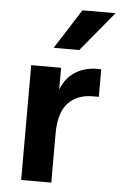

<svg xmlns="http://www.w3.org/2000/svg" viewBox="-54 -799 526 838"><g transform="rotate(5 209.0 -380.5)"><path d="M377 -512V-391H350Q282 -391 242.5 -348.5Q203 -306 203 -214V0H71V-503H202V-408Q218 -448 243.5 -470.5Q269 -493 298.5 -502.5Q328 -512 356 -512ZM418 -761 274 -587H162L273 -761Z"/></g></svg>

Font: Wix Madefor Text
Style: Bold
Weight: 700
Designer: Dalton Maag Ltd
Foundry: Dalton Maag Ltd
Version: Version 3.100